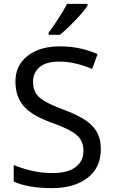

<svg xmlns="http://www.w3.org/2000/svg" viewBox="-20 -964 589 994"><path d="M502 -191Q502 -96 433 -43Q364 10 247 10Q187 10 136 1Q85 -8 51 -24V-110Q87 -94 140.5 -81Q194 -68 251 -68Q331 -68 371.5 -99Q412 -130 412 -183Q412 -218 397 -242Q382 -266 345.5 -286.5Q309 -307 244 -330Q198 -347 163.5 -366.5Q129 -386 106 -411Q83 -436 71.5 -468Q60 -500 60 -542Q60 -599 89 -639.5Q118 -680 169.5 -702Q221 -724 288 -724Q347 -724 396 -713Q445 -702 485 -684L457 -607Q420 -623 376.5 -634Q333 -645 286 -645Q219 -645 185 -616.5Q151 -588 151 -541Q151 -505 166 -481Q181 -457 215 -438Q249 -419 307 -397Q370 -374 413.5 -347.5Q457 -321 479.5 -284Q502 -247 502 -191ZM433 -934Q424 -920 407 -900Q390 -880 369.5 -858.5Q349 -837 328.5 -817.5Q308 -798 290 -784H232V-796Q247 -815 264.5 -841Q282 -867 299 -894.5Q316 -922 327 -944H433Z"/></svg>

Font: Noto Sans Tai Tham
Style: Regular
Weight: 400
Designer: Monotype Design Team 2013. Revised by David WIlliams 2020
Foundry: Monotype Imaging Inc.
Version: Version 2.002